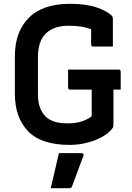

<svg xmlns="http://www.w3.org/2000/svg" viewBox="-20 -740 690 1007"><path d="M337 -375H602Q613 -375 613 -364V-270H575V-84Q575 -74 569 -66Q550 -41 514.5 -21.5Q479 -2 435 9Q391 20 346 20Q196 20 127 -52Q58 -124 58 -248V-445Q58 -573 131 -646.5Q204 -720 347 -720Q433 -720 488.5 -700.5Q544 -681 567 -657Q572 -651 572 -641V-496H469Q458 -496 458 -507V-586Q434 -596 405 -600.5Q376 -605 340 -605Q263 -605 221 -565Q179 -525 179 -440V-244Q179 -205 189.5 -176.5Q200 -148 219 -129Q236 -112 264 -102.5Q292 -93 336 -93Q385 -93 418 -106.5Q451 -120 461 -131V-270H348Q337 -270 337 -281ZM289 63H407Q413 63 416.5 66.5Q420 70 418 76Q402 119 388.5 155Q375 191 358 237Q357 241 353.5 244Q350 247 343 247H246Q258 197 268.5 151.5Q279 106 289 63Z"/></svg>

Font: Recursive Sn Lnr St SmB
Style: Regular
Weight: 600
Version: Version 1.079;hotconv 1.0.112;makeotfexe 2.5.65598; ttfautoh